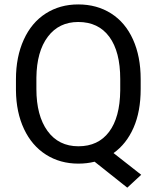

<svg xmlns="http://www.w3.org/2000/svg" viewBox="-20 -741 728 881"><path d="M625.5 -332.5Q625.5 -229.5 592.8 -155Q560.1 -80.6 501 -38.6L627.9 61L564 120.1L414.1 1Q378.9 9.8 339.8 9.8Q255.9 9.8 190.9 -31.5Q126 -72.8 90.1 -149.2Q54.2 -225.6 53.2 -326.2V-377.4Q53.2 -480 88.9 -558.6Q124.5 -637.2 189.7 -679Q254.9 -720.7 338.9 -720.7Q424.8 -720.7 490 -679.2Q555.2 -637.7 590.3 -559.8Q625.5 -481.9 625.5 -377.9ZM531.7 -378.4Q531.7 -503.9 481.7 -572Q431.6 -640.1 338.9 -640.1Q250.5 -640.1 199.5 -572.5Q148.4 -504.9 147 -384.8V-332.5Q147 -210.4 198 -140.1Q249 -69.8 339.8 -69.8Q430.7 -69.8 480.5 -136Q530.3 -202.1 531.7 -325.7Z"/></svg>

Font: Noboto
Style: Regular
Weight: 400
Designer: Google
Version: Version 2.001101; 2014